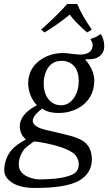

<svg xmlns="http://www.w3.org/2000/svg" viewBox="-20 -705 543 963"><path d="M367.2 -685.1Q389.2 -630.9 440.4 -556.2L416.5 -542Q356.4 -595.2 329.6 -631.8Q274.9 -585.9 203.6 -542L186.5 -556.2Q275.9 -636.7 316.9 -685.1ZM148.9 4.9Q109.9 33.7 103 42Q74.2 78.1 74.2 121.1Q74.2 168.5 136.7 188Q158.2 194.8 176.8 194.8Q303.7 194.3 351.1 166Q374.5 149.9 375 121.1Q375 84.5 345.7 61.5Q343.3 60.1 341.8 59.1Q291 25.9 168 5.9Q165 5.4 158.7 5.4Q151.9 5.4 148.9 4.9ZM275.9 -138.2Q223.6 -138.2 196.3 -157.7Q193.4 -159.7 191.9 -161.1Q145 -125 144 -99.1Q146 -68.8 207 -54.2Q332 -25.9 359.4 -15.6Q384.3 -6.3 398.9 3.9Q440.4 33.2 440.9 95.2Q439.9 165.5 375 202.1Q309.6 237.8 153.8 237.8Q65.4 237.8 22.9 197.3Q1.5 175.8 1 149.9Q2 89.4 40 44.9Q61 21.5 109.9 -5.9Q81.5 -28.3 79.1 -69.8Q79.1 -128.4 153.8 -170.9Q159.7 -174.3 165 -176.8Q124.5 -220.7 121.1 -284.2Q121.1 -368.7 195.3 -412.6Q240.7 -439 295.9 -439Q313 -439 348.1 -434.1Q372.1 -431.2 379.9 -431.2Q438.5 -431.2 444.3 -472.2Q444.8 -476.6 444.8 -480Q443.8 -494.1 434.1 -505.9L435.1 -509.8Q457 -517.1 458 -518.1Q476.1 -527.3 482.9 -533.2L486.8 -532.2Q502.4 -507.3 502.9 -474.1Q502.9 -431.6 464.8 -414.6Q449.2 -408.2 432.1 -408.2H411.1L408.2 -405.8Q449.7 -357.4 453.1 -304.2Q453.1 -208 372.1 -162.1Q328.1 -138.7 275.9 -138.2ZM375 -297.9Q375 -371.6 323.2 -393.6Q307.1 -399.9 289.1 -399.9Q230.5 -399.9 208 -339.4Q199.2 -314.9 199.2 -288.1Q199.2 -221.2 240.2 -190.9Q260.3 -177.2 285.2 -176.8Q329.6 -176.8 356.4 -222.7Q374.5 -254.4 375 -297.9Z"/></svg>

Font: Linux Biolinum Capitals O
Style: Italic Samll Caps
Weight: 400
Italic angle: -12°
Designer: Philipp H. Poll
Foundry: Philipp H. Poll
Version: Version 0.6.2